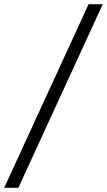

<svg xmlns="http://www.w3.org/2000/svg" viewBox="-115 -780 513 921"><path d="M-95 121 310 -760H378L-27 121Z"/></svg>

Font: Noto Serif Tamil SemiCondensed SemiBold
Style: Italic
Weight: 600
Width: 4
Italic angle: -12°
Designer: Indian Type Foundry, Tom Grace, and the Monotype Design Team
Foundry: Monotype Imaging Inc.
Version: Version 2.003; ttfautohint (v1.8.4.7-5d5b)